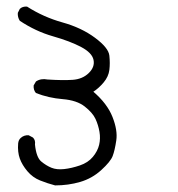

<svg xmlns="http://www.w3.org/2000/svg" viewBox="-20 -444 540 582"><path d="M147 118Q124 112 101.5 103Q79 94 63 75Q47 56 40 36.5Q33 17 35 -9Q36 -20 43 -26Q53 -35 67 -34L80 -27Q88 -19 86 -6Q90 33 105 45.5Q120 58 136 64.5Q152 71 174.5 68.5Q197 66 222 57.5Q247 49 261.5 31.5Q276 14 280.5 -5Q285 -24 281.5 -44.5Q278 -65 269.5 -83.5Q261 -102 237 -121Q213 -140 170 -143.5Q127 -147 89 -162Q81 -171 82 -185L89 -197Q104 -207 124 -203Q170 -200 200 -202Q230 -204 249 -222.5Q268 -241 263.5 -262.5Q259 -284 226 -301.5Q193 -319 140.5 -334Q88 -349 40 -381Q33 -392 34 -405L40 -417Q48 -425 62 -424Q112 -392 169.5 -376Q227 -360 268 -329.5Q309 -299 311.5 -275.5Q314 -252 311.5 -232Q309 -212 294.5 -194.5Q280 -177 263 -166Q305 -130 321 -89.5Q337 -49 332.5 -18.5Q328 12 321.5 29Q315 46 287 71.5Q259 97 223 107.5Q187 118 147 118Z"/></svg>

Font: NaniFont Regular
Style: Regular
Weight: 400
Designer: Nanigashitei
Version: Version 1.036